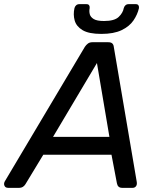

<svg xmlns="http://www.w3.org/2000/svg" viewBox="-60 -903 753 923"><path d="M-21 0Q-34 0 -38.5 -10Q-43 -20 -37 -31L348 -678Q354 -687 362.5 -693.5Q371 -700 384 -700H460Q474 -700 480 -694Q486 -688 487 -678L597 -31Q600 -16 594 -8Q588 0 578 0H527Q506 0 502 -22L476 -159H148L62 -17Q51 0 33 0ZM195 -245H466L406 -600ZM427 -740Q367 -740 337 -758Q307 -776 299 -804.5Q291 -833 298 -864Q300 -872 306 -877.5Q312 -883 321 -883H356Q365 -883 368.5 -877.5Q372 -872 371 -864Q368 -849 371.5 -835Q375 -821 390.5 -811.5Q406 -802 440 -802Q490 -802 510.5 -821.5Q531 -841 535 -864Q537 -872 543 -877.5Q549 -883 558 -883H593Q602 -883 605.5 -877.5Q609 -872 608 -864Q601 -833 581.5 -804.5Q562 -776 524.5 -758Q487 -740 427 -740Z"/></svg>

Font: Lubike
Style: Italic
Weight: 400
Italic angle: -12°
Foundry: Honoka55
Version: Version 1.000;July 22, 2022;FontCreator 14.0.0.2862 64-bit